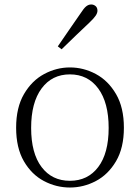

<svg xmlns="http://www.w3.org/2000/svg" viewBox="-20 -823 625 857"><path d="M292 14Q231 14 176 -15Q121 -44 86.5 -103.5Q52 -163 52 -253Q52 -343 87 -403Q122 -463 177 -492.5Q232 -522 292 -522Q353 -522 408 -492.5Q463 -463 498 -403Q533 -343 533 -253Q533 -163 498 -103.5Q463 -44 408 -15Q353 14 292 14ZM292 -16Q372 -16 418.5 -77.5Q465 -139 465 -252Q465 -365 418.5 -428Q372 -491 292 -491Q212 -491 165.5 -428Q119 -365 119 -252Q119 -139 165.5 -77.5Q212 -16 292 -16ZM238 -616Q264 -655 290.5 -692.5Q317 -730 340 -764Q354 -786 364.5 -794.5Q375 -803 387 -803Q398 -803 406.5 -796Q415 -789 415 -775Q415 -765 407 -753Q399 -741 379 -722Q351 -696 319.5 -665.5Q288 -635 255 -603Z"/></svg>

Font: Noto Serif SC ExtraLight
Style: Regular
Weight: 200
Designer: Ryoko NISHIZUKA 西塚涼子 (kana & ideographs); Frank Grießhammer (Latin, Greek & Cyrillic); Wenlong ZHANG 张文龙 (bopomofo); San
Foundry: Adobe
Version: Version 2.002-H1;hotconv 1.1.0;makeotfexe 2.6.0